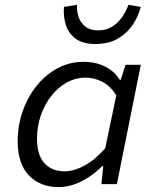

<svg xmlns="http://www.w3.org/2000/svg" viewBox="-20 -750 640 782"><path d="M218.7 12Q143.4 12 97.7 -35.7Q52 -83.3 52 -174.4Q52 -239.6 72.8 -298Q93.5 -356.5 130 -401.5Q166.6 -446.5 215 -472.3Q263.5 -498.1 319.3 -498.1Q371.1 -498.1 409.5 -478.1Q447.9 -458.1 467.7 -424.7H471.7L491.2 -486.1H553.5L456 0H393L400.6 -73.6H396.6Q358.8 -35.3 312.2 -11.7Q265.7 12 218.7 12ZM242.4 -52.3Q281.6 -52.3 325.3 -76.4Q369 -100.4 408.6 -146.3L453.6 -361.7Q429 -400.7 396.2 -417.2Q363.4 -433.8 329.1 -433.8Q287.6 -433.8 251.5 -413.6Q215.3 -393.3 188.3 -358.5Q161.3 -323.8 146 -279.1Q130.8 -234.4 130.8 -185.6Q130.8 -117.6 161.2 -84.9Q191.5 -52.3 242.4 -52.3ZM368.8 -570.7Q316.5 -570.7 287.2 -593.1Q257.9 -615.5 247.6 -650.3Q237.3 -685 240.5 -721.9L293.8 -730.3Q292.1 -704.6 300.2 -680.7Q308.3 -656.8 328 -641.5Q347.8 -626.2 380 -626.2Q412.2 -626.2 436.7 -641.5Q461.1 -656.8 477.5 -680.7Q494 -704.6 502.9 -730.3L553.2 -721.9Q544.2 -685 521.4 -650.3Q498.6 -615.5 460.7 -593.1Q422.8 -570.7 368.8 -570.7Z"/></svg>

Font: SourceCodeVF
Style: Italic
Weight: 200
Italic angle: -11°
Monospace: yes
Designer: Paul D. Hunt, Teo Tuominen
Foundry: Adobe
Version: Version 1.026;hotconv 1.1.0;makeotfexe 2.6.0